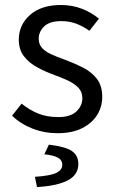

<svg xmlns="http://www.w3.org/2000/svg" viewBox="-20 -518 459 764"><path d="M209.5 12Q155.8 12 108.6 -6.6Q61.4 -25.1 28.1 -57.7L66 -105.6Q97.8 -79.9 132.4 -66Q167 -52.1 212.2 -52.1Q260.1 -52.1 283.9 -74.4Q307.7 -96.8 307.7 -127.6Q307.7 -152.6 291.6 -169.2Q275.5 -185.7 250.6 -197.4Q225.6 -209 198 -219Q161.8 -232 129 -249.6Q96.2 -267.3 75.5 -293.7Q54.8 -320.2 54.8 -360.1Q54.8 -418.9 99.4 -458.5Q144 -498.1 222.5 -498.1Q268.1 -498.1 306.9 -482.8Q345.7 -467.4 373.6 -443.5L335.8 -395.5Q310.3 -413.6 283.3 -423.8Q256.3 -434 223.5 -434Q177.4 -434 155.7 -412.8Q134 -391.6 134 -364.3Q134 -341.9 147.2 -327.3Q160.4 -312.7 183.7 -302Q207 -291.4 237.1 -280.7Q275.1 -266.8 309.5 -249.5Q344 -232.1 365.4 -204.5Q386.8 -176.9 386.8 -132.5Q386.8 -93.1 366.4 -60.3Q346 -27.6 306.4 -7.8Q266.8 12 209.5 12ZM127.2 226.3 119 185.6Q181.6 181.3 204.7 169.7Q227.8 158 227.8 138.2Q227.8 118.6 209.6 108.9Q191.3 99.1 156.4 96.1L174.5 57.6Q240.3 65.5 266 83Q291.7 100.5 291.7 134.7Q291.7 178 249.1 200Q206.6 222 127.2 226.3Z"/></svg>

Font: Source Sans 3 VF
Style: Regular
Weight: 200
Designer: Paul D. Hunt
Foundry: Adobe
Version: Version 3.046;hotconv 1.0.118;makeotfexe 2.5.65603